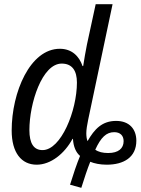

<svg xmlns="http://www.w3.org/2000/svg" viewBox="-20 -780 674 921"><path d="M184 -60C142 -60 121 -92 121 -156C121 -285 182 -475 276 -475C327 -475 349 -440 349 -384C349 -249 273 -60 184 -60ZM499 -46C473 -46 452 -51 437 -62C464 -121 490 -146 528 -146C556 -146 573 -130 573 -103C573 -68 548 -46 499 -46ZM370 121C384 76 400 28 413 -4C432 4 460 10 492 10C573 10 634 -25 634 -105C634 -160 601 -200 537 -200C470 -200 433 -161 400 -103C396 -112 394 -126 394 -141C394 -158 398 -182 403 -206L520 -760H439L397 -566C390 -530 384 -497 379 -463H376C360 -510 325 -546 267 -546C124 -546 36 -337 36 -154C36 -47 83 10 156 10C223 10 289 -42 328 -114H330C332 -77 344 -49 364 -32C349 4 331 57 316 106Z"/></svg>

Font: Noto Sans Display SemiCondensed
Style: Italic
Weight: 400
Width: 4
Italic angle: -12°
Designer: Monotype Design Team
Foundry: Monotype Imaging Inc.
Version: Version 1.900